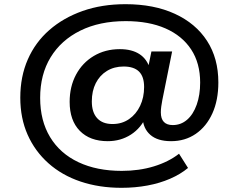

<svg xmlns="http://www.w3.org/2000/svg" viewBox="-20 -735 1122 918"><path d="M561 163Q454 163 365 133Q276 103 211.5 45.5Q147 -12 112 -91Q77 -170 77 -268Q77 -369 113 -451Q149 -533 216 -591.5Q283 -650 375 -682.5Q467 -715 580 -715Q716 -715 816 -669Q916 -623 970 -539.5Q1024 -456 1024 -341Q1024 -256 995.5 -193Q967 -130 916 -95Q865 -60 798 -60Q733 -60 698.5 -90.5Q664 -121 662 -173L681 -182Q655 -123 606 -91.5Q557 -60 495 -60Q410 -60 361.5 -109.5Q313 -159 313 -248Q313 -321 343.5 -378Q374 -435 428.5 -467.5Q483 -500 553 -500Q610 -500 646.5 -476.5Q683 -453 697 -406H687L704 -489H803L756 -256Q753 -240 751 -225.5Q749 -211 749 -198Q749 -167 763.5 -152Q778 -137 806 -137Q845 -137 874.5 -162.5Q904 -188 920.5 -234.5Q937 -281 937 -340Q937 -433 894 -498.5Q851 -564 771.5 -599Q692 -634 581 -634Q456 -634 364 -588.5Q272 -543 222 -461Q172 -379 172 -267Q172 -158 219.5 -79.5Q267 -1 355 40.5Q443 82 562 82Q645 82 715.5 60.5Q786 39 836 0L879 68Q843 98 793.5 119.5Q744 141 685 152Q626 163 561 163ZM518 -142Q563 -142 597 -165.5Q631 -189 650 -229Q669 -269 669 -319Q669 -369 644.5 -393Q620 -417 571 -417Q526 -417 491.5 -396Q457 -375 438 -337.5Q419 -300 419 -250Q419 -198 444.5 -170Q470 -142 518 -142Z"/></svg>

Font: Nunito Sans 10pt SemiExpanded
Style: Bold Italic
Weight: 700
Width: 6
Italic angle: -9°
Designer: Vernon Adams
Foundry: Vernon Adams
Version: Version 3.101;gftools[0.9.27]